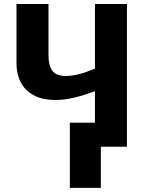

<svg xmlns="http://www.w3.org/2000/svg" viewBox="-20 -717 730 938"><path d="M600.1 -697.3V0H472.7V200.7H321.3V-117.7H443.8V-271.5Q387.2 -250.5 340.3 -239.5Q293.5 -228.5 249.5 -228.5Q161.1 -228.5 110.8 -275.9Q60.5 -323.2 60.5 -410.6V-697.3H216.8V-449.2Q216.8 -397.5 235.6 -371.6Q254.4 -345.7 300.3 -345.7Q330.6 -345.7 365.7 -354.7Q400.9 -363.8 443.8 -381.8V-697.3Z"/></svg>

Font: Lunasima
Style: Bold
Weight: 700
Designer: The DocRepair Project, Monotype Design Team
Foundry: Google
Version: Version 2.009